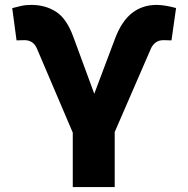

<svg xmlns="http://www.w3.org/2000/svg" viewBox="-20 -757 762 777"><path d="M29.5 -724.1Q45.5 -728.3 64.5 -732.8Q83.5 -737.2 106.9 -737.2Q163.7 -737.2 206.7 -709.5Q250 -681.8 277 -607.2L361.5 -377.5L445.3 -600.1Q471.6 -670.5 513.7 -703.8Q555.8 -737.2 614.3 -737.2Q623.9 -737.2 634.4 -736Q644.9 -734.7 655.2 -733Q665.5 -731.2 675.1 -728.9Q684.7 -726.6 692.5 -724.4L674 -593.8H671.2Q668.3 -593.8 664.4 -593.8Q660.5 -593.8 656.2 -594.1Q652.3 -594.1 648.6 -594.3Q644.9 -594.5 642 -594.5Q621.8 -594.5 609.4 -584.5Q596.9 -574.6 590.9 -560.7L444.2 -222.7V0H274.5V-220.2L129.3 -560.7Q114.7 -594.5 78.8 -594.5Q76 -594.5 71.7 -594.3Q67.5 -594.1 63.6 -594.1Q59.3 -593.8 55.2 -593.8Q51.1 -593.8 46.9 -593.8Z"/></svg>

Font: Inter P Extra Bold
Style: Regular
Weight: 800
Designer: Rasmus Andersson
Foundry: rsms
Version: Version 3.018;git-588b23468